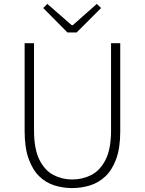

<svg xmlns="http://www.w3.org/2000/svg" viewBox="-20 -949 740 982"><path d="M349 13Q303 13 259 -0.5Q215 -14 181 -47Q147 -80 126.5 -136.5Q106 -193 106 -278V-728H154V-284Q154 -187 181.5 -132Q209 -77 253.5 -54Q298 -31 349 -31Q402 -31 447 -54Q492 -77 520 -132Q548 -187 548 -284V-728H595V-278Q595 -193 574.5 -136.5Q554 -80 519 -47Q484 -14 439.5 -0.5Q395 13 349 13ZM325 -783 201 -908 222 -929 347 -820H352L475 -929L497 -908L372 -783Z"/></svg>

Font: Noto Sans TC ExtraLight
Style: Regular
Weight: 250
Designer: Ryoko NISHIZUKA  (kana, bopomofo & ideographs); Paul D. Hunt (Latin, Greek & Cyrillic); Sandoll Communications , Soo-you
Foundry: Adobe
Version: Version 2.004-H2;hotconv 1.0.118;makeotfexe 2.5.65603